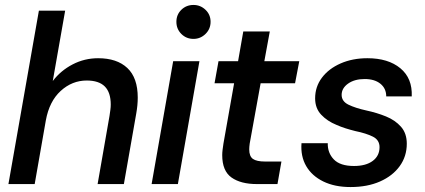

<svg xmlns="http://www.w3.org/2000/svg" viewBox="-20 -743 1717 775"><path d="M14 0 137 -700H243L193 -416Q225 -458 273 -483Q321 -508 376 -508Q452 -508 494 -468.5Q536 -429 536 -349Q536 -319 530 -285L480 0H374L422 -275Q424 -288 425.5 -299.5Q427 -311 427 -321Q427 -370 403 -394Q379 -418 330 -418Q271 -418 225 -376Q179 -334 165 -257L120 0Z M592 0 679 -496H785L698 0ZM761 -586Q732 -586 712 -606Q692 -626 692 -655Q692 -684 712 -703.5Q732 -723 761 -723Q789 -723 809.5 -703.5Q830 -684 830 -655Q830 -626 809.5 -606Q789 -586 761 -586Z M1017 0Q952 0 914.5 -26.5Q877 -53 877 -117Q877 -127 878.5 -139Q880 -151 882 -164L925 -407H846L862 -496H941L962 -616H1069L1047 -496H1188L1171 -407H1032L988 -164Q987 -157 986.5 -151Q986 -145 986 -140Q986 -112 1001 -101.5Q1016 -91 1050 -91H1116L1100 0Z M1395 12Q1331 12 1285 -10.5Q1239 -33 1216 -72.5Q1193 -112 1197 -165H1303Q1302 -126 1327.5 -99.5Q1353 -73 1409 -73Q1457 -73 1484.5 -93.5Q1512 -114 1512 -149Q1512 -178 1485 -191.5Q1458 -205 1414 -214Q1394 -219 1375 -225Q1356 -231 1338 -239Q1301 -254 1276.5 -280Q1252 -306 1252 -346Q1252 -393 1279.5 -429.5Q1307 -466 1355 -487Q1403 -508 1463 -508Q1547 -508 1596 -467.5Q1645 -427 1642 -354H1539Q1539 -386 1515.5 -405Q1492 -424 1452 -424Q1411 -424 1385 -405.5Q1359 -387 1359 -360Q1359 -334 1386.5 -320.5Q1414 -307 1459 -297Q1501 -288 1538 -273Q1575 -258 1598.5 -231.5Q1622 -205 1622 -163Q1622 -112 1593.5 -72.5Q1565 -33 1514 -10.5Q1463 12 1395 12Z"/></svg>

Font: Rethink Sans Medium
Style: Italic
Weight: 500
Italic angle: -10°
Designer: The Rethink Sans project authors (Hans Thiessen). DM Sans designed by Colophon Foundry.
Foundry: Rethink Communications LLC
Version: Version 1.001